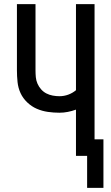

<svg xmlns="http://www.w3.org/2000/svg" viewBox="-20 -755 540 930"><path d="M402 155V0H348V-224Q329 -217 308.5 -213Q288 -209 268 -209Q240 -209 212 -213Q184 -217 158.5 -228Q133 -239 112 -259Q91 -279 79.5 -304Q68 -329 65 -357.5Q62 -386 62 -414V-735H152V-414Q152 -397 153.5 -381Q155 -365 161.5 -350Q168 -335 179 -322.5Q190 -310 204.5 -302.5Q219 -295 235.5 -292Q252 -289 268 -289Q290 -289 310.5 -296.5Q331 -304 348 -318V-735H438V-80H481V155Z"/></svg>

Font: Iosevka Term Curly Medium
Style: Regular
Weight: 500
Designer: Belleve Invis
Foundry: Belleve Invis
Version: Version 32.3.0